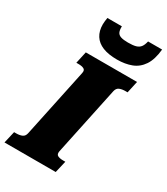

<svg xmlns="http://www.w3.org/2000/svg" viewBox="-265 -1051 998 1149"><g transform="rotate(30 233.5 -476.5)"><path d="M59 -118 159 -592Q164 -614 150 -621Q136 -628 113 -628H98L116 -710H470L452 -628H437Q414 -628 397 -621Q380 -614 375 -592L275 -118Q271 -96 284.5 -89Q298 -82 322 -82H337L318 0H-36L-17 -82H-2Q21 -82 37.5 -89Q54 -96 59 -118ZM299 -766Q354 -766 397.5 -782.5Q441 -799 468.5 -840Q496 -881 503 -953H406Q400 -926 389 -912Q378 -898 358.5 -892.5Q339 -887 305 -887Q273 -887 255 -893Q237 -899 230.5 -913.5Q224 -928 225 -953H125Q123 -941 121.5 -929Q120 -917 120 -906Q120 -861 140 -829.5Q160 -798 199.5 -782Q239 -766 299 -766Z"/></g></svg>

Font: Roboto Serif ExtraBold
Style: Italic
Weight: 800
Italic angle: -10°
Version: Version 1.007